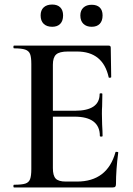

<svg xmlns="http://www.w3.org/2000/svg" viewBox="-20 -826 587 846"><path d="M493 -157Q501 -157 501 -154Q491 -78 491 -15Q491 -7 488 -3.5Q485 0 476 0H42Q39 0 39 -6Q39 -12 42 -12Q76 -12 91.5 -17Q107 -22 112.5 -36.5Q118 -51 118 -81V-544Q118 -574 112.5 -588Q107 -602 91 -607.5Q75 -613 42 -613Q39 -613 39 -619Q39 -625 42 -625H459Q468 -625 468 -616L470 -486Q470 -484 464.5 -483.5Q459 -483 459 -485Q434 -599 319 -599H279Q242 -599 227.5 -586Q213 -573 213 -541V-338H310Q419 -338 419 -412Q419 -415 425 -415Q431 -415 431 -412L430 -357Q429 -346 429 -325L430 -278Q432 -246 432 -227Q432 -224 426 -224Q420 -224 420 -227Q420 -269 392 -290.5Q364 -312 308 -312H213V-85Q213 -52 225.5 -39Q238 -26 270 -26H319Q453 -26 489 -156Q489 -157 493 -157ZM159 -758Q159 -781 172.5 -793.5Q186 -806 210 -806Q233 -806 245.5 -793.5Q258 -781 258 -758Q258 -734 245.5 -721Q233 -708 210 -708Q186 -708 172.5 -721Q159 -734 159 -758ZM334 -758Q334 -780 347.5 -792.5Q361 -805 384 -805Q407 -805 419.5 -793Q432 -781 432 -758Q432 -734 419.5 -721Q407 -708 384 -708Q361 -708 347.5 -721Q334 -734 334 -758Z"/></svg>

Font: Cormorant Garamond SemiBold
Style: Regular
Weight: 600
Designer: Christian Thalmann (Catharsis Fonts)
Version: Version 3.000